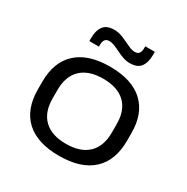

<svg xmlns="http://www.w3.org/2000/svg" viewBox="-158 -806 926 953"><g transform="rotate(30 305.5 -329.5)"><path d="M305.7 13.1Q180.6 13.1 115.6 -47.1Q50.5 -107.2 50.5 -220.9V-264.4Q50.5 -377.1 115.9 -437.2Q181.3 -497.3 305.7 -497.3Q430.6 -497.3 495.9 -437.2Q561.3 -377.1 561.3 -264.4V-220.9Q561.3 -107.1 495.9 -47Q430.6 13.1 305.7 13.1ZM305.7 -55.6Q388 -55.6 431.8 -97.4Q475.6 -139.1 475.6 -218.5V-266.7Q475.6 -345.2 432 -386.8Q388.5 -428.5 305.7 -428.5Q223.7 -428.5 179.9 -386.8Q136.2 -345.2 136.2 -266.7V-218.5Q136.2 -139.1 179.9 -97.4Q223.7 -55.6 305.7 -55.6ZM379.9 -560.8Q359.3 -560.8 340 -567.6Q320.8 -574.5 303.2 -583.3Q285.7 -592.1 269.3 -598.7Q253 -605.4 238.4 -605.4Q221.6 -605.4 214.1 -595Q206.7 -584.7 206.7 -563.7V-555.5H151.8V-572Q151.8 -616.3 170.4 -641.3Q188.9 -666.3 232.4 -666.3Q253.4 -666.3 272.3 -659.5Q291.3 -652.6 308.9 -644Q326.5 -635.4 342.6 -628.6Q358.7 -621.7 374 -621.7Q390.8 -621.7 398 -632.3Q405.2 -642.8 405.2 -663.4V-672H460V-654.9Q460 -610.3 441.5 -585.5Q423 -560.8 379.9 -560.8Z"/></g></svg>

Font: Anek Gurmukhi Medium SemiExpanded
Style: Regular
Weight: 500
Width: 6
Version: Version 1.003